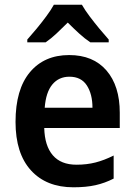

<svg xmlns="http://www.w3.org/2000/svg" viewBox="-20 -786 572 816"><path d="M274 -552Q376 -552 432.5 -486.5Q489 -421 489 -307V-242H168Q170 -166 204.5 -126Q239 -86 305 -86Q349 -86 386 -95.5Q423 -105 463 -125V-27Q426 -8 386 1Q346 10 292 10Q177 10 111.5 -62Q46 -134 46 -268Q46 -406 107 -479Q168 -552 274 -552ZM275 -460Q230 -460 202.5 -427Q175 -394 170 -328H373Q373 -386 349 -423Q325 -460 275 -460ZM328 -766Q341 -743 361 -716.5Q381 -690 402.5 -664Q424 -638 442 -618V-606H364Q340 -622 316.5 -643.5Q293 -665 268 -690Q243 -665 220 -643.5Q197 -622 174 -606H96V-618Q114 -638 135.5 -664Q157 -690 177 -717Q197 -744 209 -766Z"/></svg>

Font: Noto Sans Hebrew SemiCondensed SemiBold
Style: Regular
Weight: 600
Width: 4
Designer: Monotype Design Team
Foundry: Monotype Imaging Inc.
Version: Version 2.004; ttfautohint (v1.8.4.7-5d5b)